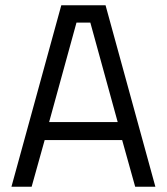

<svg xmlns="http://www.w3.org/2000/svg" viewBox="-20 -712 636 732"><path d="M23.6 0 213.7 -692H382.4L572.4 0H495.4L445.7 -178H150.3L100.6 0ZM167.3 -246.6H428.7L324.4 -625.8H271.6Z"/></svg>

Font: Titillium Web
Style: Bold
Weight: 700
Designer: Mohamed Gaber, Accademia di Belle Arti di Urbino
Foundry: Kief Type Foundry, Accademia di Belle Arti di Urbino
Version: Version 3.000